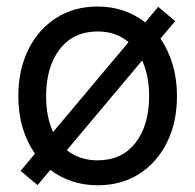

<svg xmlns="http://www.w3.org/2000/svg" viewBox="-20 -547 589 579"><path d="M93.3 11.2 42 -31.7 85.4 -83.5Q61.5 -117.7 48.3 -161.6Q35.2 -205.6 35.2 -256.8Q35.2 -335.9 65.2 -397Q95.2 -458 149.2 -492.7Q203.1 -527.3 274.4 -527.3Q316.4 -527.3 352.5 -514.9Q388.7 -502.4 418 -479.5L457 -526.4L508.3 -483.4L463.9 -430.7Q487.8 -396 500.7 -352.1Q513.7 -308.1 513.7 -256.8Q513.7 -178.2 483.6 -117.7Q453.6 -57.1 399.9 -22.7Q346.2 11.7 274.4 11.7Q232.9 11.7 196.8 -0.5Q160.6 -12.7 131.8 -34.7ZM367.7 -419.9Q329.6 -452.1 274.4 -452.1Q201.7 -452.1 160.4 -398.9Q119.1 -345.7 119.1 -256.8Q119.1 -194.3 140.1 -148.9ZM274.4 -63.5Q347.7 -63.5 388.7 -116.5Q429.7 -169.4 429.7 -256.8Q429.7 -318.8 408.7 -364.7L181.6 -94.2Q219.7 -63.5 274.4 -63.5Z"/></svg>

Font: Inter Display
Style: Regular
Weight: 400
Designer: Rasmus Andersson
Foundry: rsms
Version: Version 4.000;git-37864ae